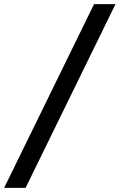

<svg xmlns="http://www.w3.org/2000/svg" viewBox="-86 -760 580 931"><path d="M-66 151 370 -740H474L38 151Z"/></svg>

Font: IBM Plex Sans Cond SmBld
Style: Italic
Weight: 600
Width: 3
Italic angle: -11°
Designer: Mike Abbink, Paul van der Laan, Pieter van Rosmalen
Foundry: Bold Monday
Version: Version 1.3